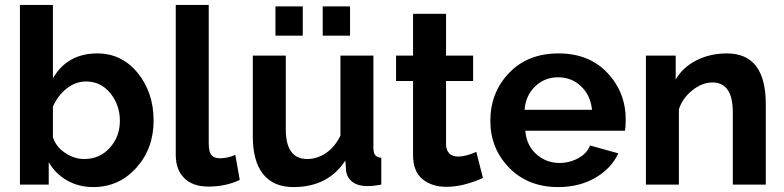

<svg xmlns="http://www.w3.org/2000/svg" viewBox="-20 -750 3187 780"><path d="M178 -91V0H61V-730H195V-432Q254 -533 375 -533Q475 -533 539.5 -453.5Q604 -374 604 -260Q604 -146 533.5 -68Q463 10 359 10Q300 10 252.5 -17Q205 -44 178 -91ZM467 -259Q467 -324 428 -371.5Q389 -419 330 -419Q287 -419 251 -390.5Q215 -362 195 -317V-192Q208 -153 245 -128.5Q282 -104 322 -104Q385 -104 426 -149.5Q467 -195 467 -259Z M694 -730H828V-168Q828 -133 839 -120Q850 -107 873 -107Q906 -107 936 -121L954 -19Q897 8 826 8Q764 8 729 -26Q694 -60 694 -121Z M1099 -605V-724H1210V-605ZM1291 -605V-724H1402V-605ZM1007 -196V-524H1141V-225Q1141 -104 1228 -104Q1268 -104 1304 -128Q1340 -152 1363 -199V-524H1497V-150Q1497 -129 1504 -120Q1511 -111 1529 -109V0Q1497 6 1471 6Q1435 6 1412.5 -10.5Q1390 -27 1386 -56L1383 -98Q1313 10 1172 10Q1091 10 1049 -42.5Q1007 -95 1007 -196Z M1942 -27Q1861 9 1794 9Q1734 9 1696 -22.5Q1658 -54 1658 -120V-421H1589V-524H1658V-694H1792V-524H1902V-421H1792V-165Q1793 -114 1842 -114Q1872 -114 1915 -133Z M2248 10Q2125 10 2048.5 -68.5Q1972 -147 1972 -259Q1972 -374 2048 -453.5Q2124 -533 2249 -533Q2373 -533 2447.5 -454Q2522 -375 2522 -264Q2522 -236 2519 -219H2114Q2119 -159 2159 -123.5Q2199 -88 2253 -88Q2294 -88 2329.5 -107.5Q2365 -127 2377 -159L2492 -127Q2463 -65 2398 -27.5Q2333 10 2248 10ZM2111 -304H2385Q2379 -363 2340.5 -399.5Q2302 -436 2247 -436Q2193 -436 2154.5 -399.5Q2116 -363 2111 -304Z M3091 0H2957V-294Q2957 -415 2874 -415Q2833 -415 2793 -383.5Q2753 -352 2738 -306V0H2604V-524H2725V-427Q2754 -477 2809.5 -505Q2865 -533 2933 -533Q3091 -533 3091 -327Z"/></svg>

Font: Raleway-v4020
Style: Bold
Weight: 700
Designer: Matt McInerney, Pablo Impallari, Rodrigo Fuenzalida
Foundry: Matt McInerney, Pablo Impallari, Rodrigo Fuenzalida
Version: Version 4.020;PS 004.020;hotconv 1.0.88;makeotf.lib2.5.64775